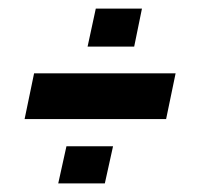

<svg xmlns="http://www.w3.org/2000/svg" viewBox="-20 -477 459 445"><path d="M37 -201 59 -307H387L365 -201ZM115 -52 134 -138H242L223 -52ZM183 -369 202 -457H309L291 -369Z"/></svg>

Font: Saira UltraCondensed ExtraBold
Style: Italic
Weight: 800
Width: 1
Italic angle: -12°
Designer: Hector Gatti with collaboration of the Omnibus-Type team
Foundry: Omnibus-Type
Version: Version 1.101